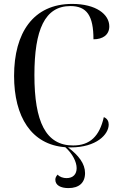

<svg xmlns="http://www.w3.org/2000/svg" viewBox="-20 -744 611 982"><path d="M341 10C474 10 536 -57 536 -107C536 -123 529 -138 511 -145C489 -47 440 0 354 0C214 0 156 -121 156 -360C156 -592 209 -713 340 -713C424 -713 458 -664 458 -543C506 -543 539 -566 539 -609C539 -671 471 -724 349 -724C150 -724 52 -576 52 -356C52 -147 140 -4 314 9C351 42 372 84 372 116C372 146 355 167 320 167C304 167 284 161 275 149C266 158 263 167 263 175C263 204 291 218 330 218C384 218 415 191 415 141C415 94 383 51 328 10C332 10 336 10 341 10Z"/></svg>

Font: Noto Serif Display SemiCondensed
Style: Regular
Weight: 400
Width: 4
Designer: Monotype Design Team
Foundry: Monotype Imaging Inc.
Version: Version 2.009